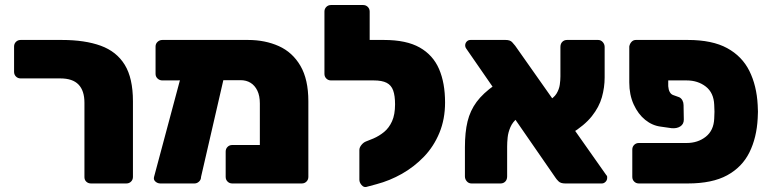

<svg xmlns="http://www.w3.org/2000/svg" viewBox="-20 -730 3070 764"><path d="M342 0Q331 0 323.5 -7Q316 -14 316 -25V-321Q316 -369 292.5 -393.5Q269 -418 220 -418H62Q51 -418 43.5 -425.5Q36 -433 36 -444V-545Q36 -556 43.5 -563.5Q51 -571 62 -571H226Q318 -571 381 -548Q444 -525 476.5 -472Q509 -419 509 -327V-26Q509 -15 501.5 -7.5Q494 0 483 0Z M937 -411 626 -410Q615 -410 607 -417.5Q599 -425 599 -436V-545Q599 -556 607 -563.5Q615 -571 626 -571H967Q1035 -571 1089.5 -546.5Q1144 -522 1175.5 -468Q1207 -414 1207 -327V-26Q1207 -15 1199.5 -7.5Q1192 0 1181 0H904Q893 0 885.5 -7.5Q878 -15 878 -26V-127Q878 -138 885.5 -145.5Q893 -153 904 -153H1014V-318Q1014 -349 1004 -369.5Q994 -390 977 -400.5Q960 -411 937 -411ZM618 0Q607 0 598.5 -7.5Q590 -15 593 -26L707 -452Q710 -463 716.5 -470.5Q723 -478 733 -478L851 -477Q862 -477 870.5 -467Q879 -457 877 -447L780 -26Q780 -15 772 -7.5Q764 0 754 0Z M1437 14Q1427 16 1418.5 6Q1410 -4 1410 -15V-133Q1410 -143 1418 -153Q1426 -163 1436 -167L1466 -179Q1489 -189 1508.5 -205Q1528 -221 1540 -247.5Q1552 -274 1552 -315Q1552 -349 1544.5 -370Q1537 -391 1518.5 -400.5Q1500 -410 1467 -410H1446Q1436 -410 1428 -417.5Q1420 -425 1420 -436V-547Q1420 -557 1428 -564Q1436 -571 1446 -571H1508Q1597 -571 1650 -541Q1703 -511 1727 -455.5Q1751 -400 1751 -322Q1751 -256 1728.5 -201.5Q1706 -147 1667 -106.5Q1628 -66 1579.5 -38.5Q1531 -11 1478 3ZM1487 -410H1297Q1286 -410 1278.5 -417.5Q1271 -425 1271 -436V-684Q1271 -695 1278.5 -702.5Q1286 -710 1297 -710H1425Q1436 -710 1443.5 -702.5Q1451 -695 1451 -684V-571H1488Z M2229 0Q2211 0 2202.5 -8.5Q2194 -17 2191 -22L1835 -537Q1831 -542 1831 -549Q1831 -558 1837 -564.5Q1843 -571 1852 -571H1992Q2010 -571 2018 -562Q2026 -553 2030 -548L2392 -34Q2396 -30 2396 -27Q2396 -24 2396 -22Q2396 -13 2389.5 -6.5Q2383 0 2375 0ZM1856 0Q1845 0 1837.5 -8.5Q1830 -17 1830 -28V-144Q1830 -204 1840.5 -247Q1851 -290 1876.5 -324.5Q1902 -359 1949 -392L2040 -261Q2020 -245 2011 -224Q2002 -203 2000 -183Q1998 -163 1998 -147V-28Q1998 -15 1990.5 -7.5Q1983 0 1972 0ZM2252 -198 2158 -327Q2184 -340 2194.5 -357.5Q2205 -375 2207.5 -393Q2210 -411 2210 -426V-543Q2210 -556 2217.5 -563.5Q2225 -571 2236 -571H2360Q2371 -571 2378.5 -562.5Q2386 -554 2386 -543V-422Q2386 -382 2375 -343Q2364 -304 2335 -267.5Q2306 -231 2252 -198Z M2639 -410V-387Q2640 -373 2645 -364Q2650 -355 2658 -352L2683 -343Q2691 -339 2695.5 -330.5Q2700 -322 2700 -312L2701 -254Q2701 -236 2687 -227Q2673 -218 2652 -220L2610 -226Q2576 -230 2547.5 -253Q2519 -276 2501.5 -314.5Q2484 -353 2484 -402V-545Q2486 -556 2493 -563.5Q2500 -571 2510 -571H2717Q2814 -571 2873.5 -538.5Q2933 -506 2962 -447.5Q2991 -389 2995 -312Q2996 -297 2996 -285.5Q2996 -274 2995 -259Q2991 -182 2962 -123.5Q2933 -65 2873.5 -32.5Q2814 0 2717 0H2522Q2511 0 2503.5 -7.5Q2496 -15 2496 -26V-135Q2496 -146 2503.5 -153.5Q2511 -161 2522 -161H2712Q2757 -161 2788.5 -186Q2820 -211 2822 -258Q2823 -273 2823 -285.5Q2823 -298 2822 -313Q2820 -361 2788.5 -385.5Q2757 -410 2712 -410Z"/></svg>

Font: Rubik ExtraBold
Style: Regular
Weight: 800
Designer: Hubert and Fischer
Foundry: Hubert and Fischer
Version: Version 2.300;gftools[0.9.30]